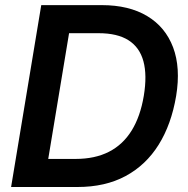

<svg xmlns="http://www.w3.org/2000/svg" viewBox="-20 -748 753 768"><path d="M290 0H86.4L105 -112.3H282.2Q359.9 -112.3 415.8 -140.9Q471.7 -169.4 506.6 -225.8Q541.5 -282.2 555.2 -364.7Q568.8 -447.3 553.7 -502.9Q538.6 -558.6 494.1 -586.9Q449.7 -615.2 374.5 -615.2H185.1L203.6 -727.5H387.2Q495.6 -727.5 568.6 -683.8Q641.6 -640.1 672.4 -558.6Q703.1 -477.1 684.6 -364.3Q665.5 -250.5 614.5 -168.9Q563.5 -87.4 482.2 -43.7Q400.9 0 290 0ZM274.9 -727.5 154.3 0H24.4L145 -727.5Z"/></svg>

Font: Inter 20pt SemiBold
Style: Italic
Weight: 600
Italic angle: -9.3988°
Version: Version 4.001;git-66647c0bb